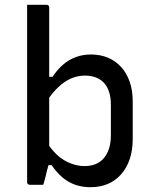

<svg xmlns="http://www.w3.org/2000/svg" viewBox="-20 -770 640 800"><path d="M160 0H104Q101 0 98.5 -1.5Q96 -3 94.5 -5Q93 -7 93 -11V-750H174Q178 -750 180 -748.5Q182 -747 183.5 -745Q185 -743 185 -739V-450H199Q218 -479 242 -500Q266 -521 295.5 -532Q325 -543 359 -543Q398 -543 430 -529.5Q462 -516 485 -490.5Q508 -465 520.5 -429Q533 -393 533 -347V-191Q533 -144 520.5 -107Q508 -70 484.5 -43.5Q461 -17 429 -3.5Q397 10 357 10Q323 10 294 0Q265 -10 240.5 -30.5Q216 -51 195 -82H182Q179 -73 176 -60Q173 -47 169.5 -32.5Q166 -18 163 -9ZM185 -162Q215 -121 248 -102Q290 -78 333 -78Q367 -78 391 -92.5Q415 -107 428.5 -136Q442 -165 442 -205V-333Q442 -365 434 -388.5Q426 -412 411 -427Q397 -441 377.5 -448Q358 -455 333 -455Q304 -455 276 -443Q248 -431 222 -406Q203 -388 185 -363Z"/></svg>

Font: Code D OnePiece
Style: Regular
Weight: 400
Version: Version 1.085; ttfautohint (v1.8.4.7-5d5b);Nerd Fonts 3.0.2